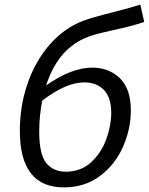

<svg xmlns="http://www.w3.org/2000/svg" viewBox="-20 -803 645 832"><path d="M547 -324Q547 -245 513.5 -168Q480 -91 414 -41Q348 9 257 9Q66 9 66 -236Q66 -345 100 -442.5Q134 -540 196.5 -611Q259 -682 341 -713Q377 -727 470 -750Q548 -770 588 -783L605 -708Q553 -690 469 -672Q424 -662 396 -654.5Q368 -647 344 -636Q228 -583 180 -433Q290 -510 380 -510Q452 -510 499.5 -464Q547 -418 547 -324ZM462 -314Q462 -380 430.5 -413Q399 -446 345 -446Q266 -446 163 -367Q150 -302 150 -232Q150 -134 180.5 -96.5Q211 -59 265 -59Q331 -59 375.5 -100.5Q420 -142 441 -201Q462 -260 462 -314Z"/></svg>

Font: Bitter Pro
Style: Italic
Weight: 400
Italic angle: -9°
Designer: Sol Matas, and Bitter project Authors
Foundry: Sol Matas
Version: Version 1.010